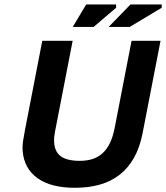

<svg xmlns="http://www.w3.org/2000/svg" viewBox="-20 -849 762 880"><path d="M583 -662.1H715.8L633.3 -237.3Q620.6 -172.9 594.2 -126Q567.9 -79.1 528.6 -48.3Q489.3 -17.6 437.7 -2.9Q386.2 11.7 323.7 11.7Q213.4 11.7 152.1 -32.2Q90.8 -76.2 84 -155.8Q82 -178.2 85.9 -203.9Q89.8 -229.5 94.7 -254.4L173.8 -662.1H313L232.4 -247.1Q227.1 -222.2 228 -201.7Q229 -155.8 257.3 -133.8Q285.6 -111.8 345.7 -111.8Q376.5 -111.8 402.3 -119.6Q428.2 -127.4 448.5 -145.3Q468.8 -163.1 482.9 -191.7Q497.1 -220.2 505.4 -261.7ZM375 -828.6H512.2V-813.5L409.2 -725.6H313.5ZM578.1 -828.6H721.2V-813.5L574.7 -725.6H478Z"/></svg>

Font: PT Astra Sans
Style: Bold Italic
Weight: 700
Italic angle: -16°
Designer: A.Korolkova, I. Chaeva
Foundry: ParaType Ltd
Version: Version 1.002W